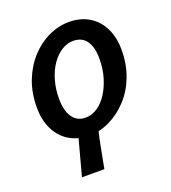

<svg xmlns="http://www.w3.org/2000/svg" viewBox="-126 -597 774 869"><g transform="rotate(-20 260.5 -162.5)"><path d="M217 12Q162 12 121.5 -12.5Q81 -37 58.5 -82Q36 -127 36 -188Q36 -259 58.5 -316.5Q81 -374 119.5 -416Q158 -458 206 -480.5Q254 -503 304 -503Q359 -503 400 -478.5Q441 -454 463.5 -409Q486 -364 486 -303Q486 -233 463.5 -175Q441 -117 402 -75.5Q363 -34 315.5 -11Q268 12 217 12ZM229 -70Q258 -70 285 -87.5Q312 -105 332.5 -136.5Q353 -168 365.5 -209.5Q378 -251 378 -300Q378 -356 356.5 -386Q335 -416 293 -416Q264 -416 237 -399Q210 -382 189 -351.5Q168 -321 156 -280Q144 -239 144 -192Q144 -134 166 -102Q188 -70 229 -70ZM120 178 177 -34 266 -8Q254 39 246 83.5Q238 128 228 178Z"/></g></svg>

Font: Source Sans 3 SemiBold
Style: Italic
Weight: 600
Italic angle: -11°
Designer: Paul D. Hunt
Foundry: Adobe
Version: Version 3.046;hotconv 1.0.118;makeotfexe 2.5.65603